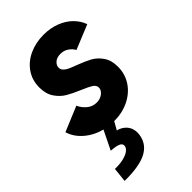

<svg xmlns="http://www.w3.org/2000/svg" viewBox="-238 -609 935 935"><g transform="rotate(-45 229.5 -141.5)"><path d="M156.2 131.3Q156.7 129.4 156.7 126Q156.7 113.3 141.1 106.7Q125.5 100.1 91.8 97.7L139.6 0H140.6Q87.9 -13.7 50 -46.4Q12.2 -79.1 -0.5 -122.1L128.4 -175.8Q138.7 -152.3 159.9 -134.3Q181.2 -116.2 209.5 -116.2Q226.1 -116.2 239.5 -122.6Q252.9 -128.9 260.7 -139.2Q268.6 -149.4 268.6 -160.2Q268.6 -176.8 252.4 -187.3Q236.3 -197.8 200.2 -212.9Q158.2 -230.5 130.9 -246.6Q103.5 -262.7 83.5 -292Q63.5 -321.3 63.5 -365.7Q63.5 -416 89.8 -454.1Q116.2 -492.2 160.9 -512.7Q205.6 -533.2 259.8 -533.2Q306.2 -533.2 344.7 -518.3Q383.3 -503.4 409.4 -477.3Q435.5 -451.2 446.8 -418.9L320.8 -367.2Q310.5 -385.7 292.7 -397.5Q274.9 -409.2 251.5 -409.2Q227.1 -409.2 212.6 -396.5Q198.2 -383.8 198.2 -367.7Q198.2 -355 207.3 -345.7Q216.3 -336.4 230.5 -329.8Q244.6 -323.2 270 -314Q312 -298.3 339.1 -283.4Q366.2 -268.6 386.2 -240Q406.2 -211.4 406.2 -167Q406.2 -116.7 379.9 -76.9Q353.5 -37.1 307.6 -14.6Q261.7 7.8 205.6 7.8L182.6 48.8Q210.4 55.2 228.5 75.7Q246.6 96.2 246.6 127.4Q246.6 136.7 244.1 149.9Q233.4 201.7 183.1 226.1Q132.8 250.5 35.6 249.5L43.5 174.8Q75.7 175.8 100.6 169.9Q125.5 164.1 139.6 153.8Q153.8 143.6 156.2 131.3Z"/></g></svg>

Font: Reddit Sans Fudge ExBold Italic
Style: Regular
Weight: 800
Italic angle: -11.25°
Designer: Stephen Hutchings
Version: Version 1.013